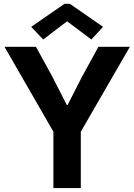

<svg xmlns="http://www.w3.org/2000/svg" viewBox="-20 -958 685 978"><path d="M252 -287.1 2.9 -719.7H163.1L246.1 -568.4L320.3 -422.9H324.2L398.4 -568.4L481.4 -719.7H641.6L391.6 -287.1V0H252ZM138.7 -821.3 308.6 -938.5H335.9L504.9 -821.3L445.3 -756.8L323.2 -848.6H320.3L200.2 -756.8Z"/></svg>

Font: Reddit Sans Strawberry
Style: Bold
Weight: 700
Designer: Stephen Hutchings
Foundry: Reddit
Version: Version 1.013